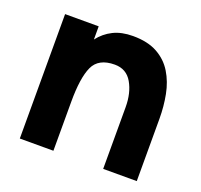

<svg xmlns="http://www.w3.org/2000/svg" viewBox="-96 -618 760 725"><g transform="rotate(20 284.5 -255.0)"><path d="M52 0V-500H187V-447Q210 -477 243 -493.5Q276 -510 322 -510Q381 -510 420 -488.5Q459 -467 481.5 -430Q504 -393 513 -346.5Q522 -300 522 -250V0H387V-248Q387 -305 364 -345Q341 -385 294 -385Q229 -385 208 -339Q187 -293 187 -197V0Z"/></g></svg>

Font: Haskoy ExtraBold
Style: Regular
Weight: 800
Designer: Ertekin Erdin
Foundry: Ertekin Erdin
Version: Version 2.000; ttfautohint (v1.8.4.7-5d5b)